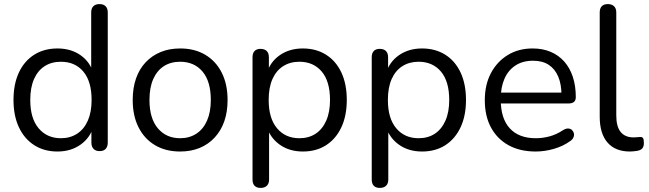

<svg xmlns="http://www.w3.org/2000/svg" viewBox="-20 -732 3173 939"><path d="M261 9Q196 9 147.5 -22Q99 -53 72.5 -109.5Q46 -166 46 -243Q46 -321 72.5 -377.5Q99 -434 147.5 -464.5Q196 -495 261 -495Q327 -495 374 -462Q421 -429 437 -373H426V-671Q426 -691 436.5 -701.5Q447 -712 467 -712Q486 -712 496.5 -701.5Q507 -691 507 -671V-35Q507 -15 497 -4Q487 7 467 7Q448 7 437.5 -4Q427 -15 427 -35V-130L438 -116Q422 -59 374.5 -25Q327 9 261 9ZM278 -56Q323 -56 357 -78Q391 -100 409.5 -142Q428 -184 428 -243Q428 -334 387.5 -382Q347 -430 278 -430Q232 -430 198.5 -408.5Q165 -387 146.5 -345.5Q128 -304 128 -243Q128 -153 169 -104.5Q210 -56 278 -56Z M861 9Q790 9 738 -22Q686 -53 657.5 -109.5Q629 -166 629 -243Q629 -301 645 -347.5Q661 -394 692 -427Q723 -460 765.5 -477.5Q808 -495 861 -495Q932 -495 984 -464Q1036 -433 1064.5 -376.5Q1093 -320 1093 -243Q1093 -185 1077 -139Q1061 -93 1030 -59.5Q999 -26 956.5 -8.5Q914 9 861 9ZM861 -56Q906 -56 940 -78Q974 -100 992.5 -142Q1011 -184 1011 -243Q1011 -334 970.5 -382Q930 -430 861 -430Q815 -430 781.5 -408.5Q748 -387 729.5 -345.5Q711 -304 711 -243Q711 -153 752 -104.5Q793 -56 861 -56Z M1255 187Q1235 187 1225 176.5Q1215 166 1215 146V-452Q1215 -472 1225 -482.5Q1235 -493 1254 -493Q1274 -493 1284.5 -482.5Q1295 -472 1295 -452V-357L1284 -371Q1300 -428 1347.5 -461.5Q1395 -495 1461 -495Q1526 -495 1574.5 -464.5Q1623 -434 1649.5 -377.5Q1676 -321 1676 -243Q1676 -166 1649.5 -109.5Q1623 -53 1575 -22Q1527 9 1461 9Q1395 9 1348 -24.5Q1301 -58 1284 -114H1296V146Q1296 166 1285 176.5Q1274 187 1255 187ZM1444 -56Q1490 -56 1523.5 -78Q1557 -100 1575.5 -142Q1594 -184 1594 -243Q1594 -334 1553.5 -382Q1513 -430 1444 -430Q1399 -430 1365 -408.5Q1331 -387 1312.5 -345.5Q1294 -304 1294 -243Q1294 -153 1335 -104.5Q1376 -56 1444 -56Z M1838 187Q1818 187 1808 176.5Q1798 166 1798 146V-452Q1798 -472 1808 -482.5Q1818 -493 1837 -493Q1857 -493 1867.5 -482.5Q1878 -472 1878 -452V-357L1867 -371Q1883 -428 1930.5 -461.5Q1978 -495 2044 -495Q2109 -495 2157.5 -464.5Q2206 -434 2232.5 -377.5Q2259 -321 2259 -243Q2259 -166 2232.5 -109.5Q2206 -53 2158 -22Q2110 9 2044 9Q1978 9 1931 -24.5Q1884 -58 1867 -114H1879V146Q1879 166 1868 176.5Q1857 187 1838 187ZM2027 -56Q2073 -56 2106.5 -78Q2140 -100 2158.5 -142Q2177 -184 2177 -243Q2177 -334 2136.5 -382Q2096 -430 2027 -430Q1982 -430 1948 -408.5Q1914 -387 1895.5 -345.5Q1877 -304 1877 -243Q1877 -153 1918 -104.5Q1959 -56 2027 -56Z M2600 9Q2523 9 2467.5 -21.5Q2412 -52 2381.5 -108Q2351 -164 2351 -242Q2351 -318 2381 -374.5Q2411 -431 2463.5 -463Q2516 -495 2585 -495Q2634 -495 2673 -478.5Q2712 -462 2739.5 -431Q2767 -400 2781.5 -356Q2796 -312 2796 -257Q2796 -241 2787 -233.5Q2778 -226 2761 -226H2413V-279H2742L2726 -266Q2726 -320 2710 -357.5Q2694 -395 2663.5 -415Q2633 -435 2587 -435Q2536 -435 2500.5 -411.5Q2465 -388 2447 -346.5Q2429 -305 2429 -250V-244Q2429 -152 2473.5 -104Q2518 -56 2600 -56Q2634 -56 2667.5 -65Q2701 -74 2733 -95Q2747 -104 2758.5 -103.5Q2770 -103 2777 -96.5Q2784 -90 2786.5 -80.5Q2789 -71 2784.5 -60Q2780 -49 2767 -41Q2734 -17 2689 -4Q2644 9 2600 9Z M3061 9Q2989 9 2951 -35Q2913 -79 2913 -161V-671Q2913 -691 2923 -701.5Q2933 -712 2953 -712Q2972 -712 2983 -701.5Q2994 -691 2994 -671V-167Q2994 -113 3015.5 -86.5Q3037 -60 3079 -60Q3088 -60 3095 -61Q3102 -62 3109 -62Q3120 -63 3124.5 -57Q3129 -51 3129 -33Q3129 -15 3121 -6Q3113 3 3095 6Q3087 7 3078 8Q3069 9 3061 9Z"/></svg>

Font: Nunito ExtraLight
Style: Regular
Weight: 400
Version: Version 3.602